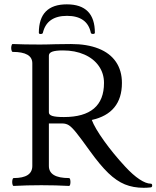

<svg xmlns="http://www.w3.org/2000/svg" viewBox="-20 -873 737 905"><path d="M404.3 -160.6Q360.8 -221.2 339.8 -247.3Q318.8 -273.4 305.2 -282.2Q291.5 -291 274.4 -291H210.4V-90.8Q210.4 -33.7 305.2 -33.7Q309.6 -33.7 311.3 -24.4Q313 -15.1 311.3 -5.9Q309.6 3.4 305.2 3.4Q244.1 0 174.8 0Q105.5 0 44.4 3.4Q40 3.4 38.3 -5.9Q36.6 -15.1 38.3 -24.4Q40 -33.7 44.4 -33.7Q132.3 -33.7 132.3 -90.8V-574.7Q132.3 -601.6 109.1 -615Q85.9 -628.4 40 -628.4Q35.6 -628.4 33.7 -637.7Q31.7 -647 33.7 -656.2Q35.6 -665.5 40 -665.5Q93.8 -663.1 168.9 -663.1Q187 -663.1 205.3 -663.6Q223.6 -664.1 241.7 -664.6Q290.5 -665.5 314.5 -665.5Q390.6 -665.5 444.6 -644Q498.5 -622.6 526.6 -581.3Q554.7 -540 554.7 -481.9Q554.7 -410.6 519 -366.9Q483.4 -323.2 412.6 -307.6Q426.8 -270 470.5 -209Q514.2 -147.9 570.3 -87.4Q606.4 -48.3 637.5 -27.8Q668.5 -7.3 690.4 -7.3Q697.3 -7.3 697.3 1.5Q697.3 5.4 695.6 7.6Q693.8 9.8 690.4 10.3Q672.4 12.2 657.7 12.2Q607.9 12.2 568.6 -3.9Q529.3 -20 490.7 -57.1Q452.1 -94.2 404.3 -160.6ZM470.2 -481.9Q470.2 -526.9 445.8 -561.8Q421.4 -596.7 377.4 -616Q333.5 -635.3 276.9 -635.3Q242.2 -635.3 226.3 -629.4Q210.4 -623.5 210.4 -610.8V-343.3Q210.4 -331.5 227.1 -326.4Q243.7 -321.3 281.2 -321.3Q375.5 -321.3 422.9 -361.6Q470.2 -401.9 470.2 -481.9ZM294.9 -852.5Q427.2 -852.5 427.2 -718.3Q427.2 -714.8 422.9 -713.6Q418.5 -712.4 413.6 -713.6Q408.7 -714.8 408.2 -718.3Q399.9 -758.3 371.6 -778.3Q343.3 -798.3 295.9 -798.3Q248.5 -798.3 220 -778.3Q191.4 -758.3 182.1 -718.3Q181.6 -714.8 176.8 -713.4Q171.9 -711.9 167.5 -713.1Q163.1 -714.4 163.1 -718.3Q163.1 -852.5 294.9 -852.5Z"/></svg>

Font: Junicode Two Beta VF
Style: Regular
Weight: 400
Designer: Peter S. Baker
Foundry: Briery Creek Software
Version: Version 1.031 beta; ttfautohint (v1.8.1.43-b0c9)